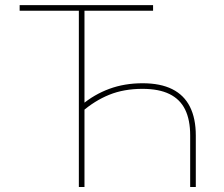

<svg xmlns="http://www.w3.org/2000/svg" viewBox="-20 -748 896 768"><path d="M550.3 -415Q621.6 -415 668.9 -391.4Q716.3 -367.7 739.7 -321Q763.2 -274.4 763.2 -206.1V0H740.7V-206.1Q740.7 -268.6 720.5 -309.8Q700.2 -351.1 658 -371.8Q615.7 -392.6 549.8 -392.6Q475.6 -392.6 417 -368.9Q358.4 -345.2 307.1 -300.3V-328.6Q356.4 -370.1 417.2 -392.6Q478 -415 550.3 -415ZM317.9 -715.8V0H295.4V-715.8ZM58.6 -705.1V-727.5H592.3V-705.1Z"/></svg>

Font: Inter 16pt Thin
Style: Regular
Weight: 250
Version: Version 4.001;git-66647c0bb